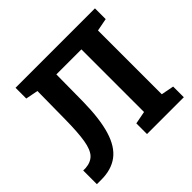

<svg xmlns="http://www.w3.org/2000/svg" viewBox="-171 -899 1086 1086"><g transform="rotate(-45 372.5 -355.5)"><path d="M23.4 0V-109.4H42.5Q86.9 -112.8 110.8 -138.2Q134.8 -163.6 144.8 -222.9Q154.8 -282.2 155.8 -387.2L158.2 -610.4L83.5 -625V-710.9H718.8V-625L642.6 -610.4V-100.1L718.8 -85.4V0H424.3V-85.4L500.5 -100.1V-601.1H300.3L298.3 -387.2Q296.4 -249 270.5 -163.8Q244.6 -78.6 192.1 -39.3Q139.6 0 58.6 0Z"/></g></svg>

Font: Roboto Slab
Style: Bold
Weight: 700
Designer: Google
Version: Version 2.000; ttfautohint (v1.8.1.43-b0c9)